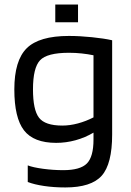

<svg xmlns="http://www.w3.org/2000/svg" viewBox="-20 -662 578 844"><path d="M267 162Q217 162 173.5 155.5Q130 149 102 138V65Q125 74 169.5 80Q214 86 258 86Q333 86 362 56.5Q391 27 391 -48V-79Q354 -57 312 -45.5Q270 -34 227 -34Q128 -34 85.5 -89Q43 -144 43 -269Q43 -396 97.5 -450Q152 -504 283 -504Q330 -504 384 -498.5Q438 -493 473 -485V-71Q473 59 427 110.5Q381 162 267 162ZM283 -430Q187 -430 156 -397Q125 -364 125 -269Q125 -179 151.5 -144.5Q178 -110 254 -110Q287 -110 322.5 -119.5Q358 -129 391 -146V-419Q367 -424 339.5 -427Q312 -430 283 -430ZM323 -564H223V-642H323Z"/></svg>

Font: Blinker
Style: Regular
Weight: 400
Designer: Juergen Huber
Foundry: supertype
Version: Version 1.017;hotconv 1.0.117;makeotfexe 2.5.65602